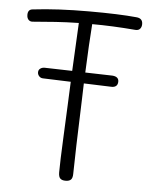

<svg xmlns="http://www.w3.org/2000/svg" viewBox="-51 -739 639 787"><g transform="rotate(5 268.5 -345.0)"><path d="M505 -662Q505 -650 498.5 -642.5Q492 -635 479 -636Q383 -644 301 -644Q295 -564 290 -444L402 -441Q428 -439 428 -419Q428 -407 421.5 -401Q415 -395 403 -395L288 -399L286 -333Q278 -111 277 -26Q277 -9 270 -2Q263 5 248 5Q233 5 226 -2Q219 -9 219 -27Q219 -70 224 -175Q232 -350 231 -332L234 -401L120 -405Q110 -405 103.5 -412Q97 -419 97 -428Q97 -438 104.5 -443.5Q112 -449 122 -449L236 -446L246 -644Q194 -643 150.5 -640Q107 -637 60 -633Q48 -631 40.5 -638Q33 -645 33 -659Q33 -682 54 -683Q154 -695 284 -695Q408 -695 479 -688Q505 -686 505 -662Z"/></g></svg>

Font: Mali Light
Style: Regular
Weight: 300
Designer: Kitiyaporn Chalermlarp | Katatrad Aksorn Co.,Ltd.
Foundry: Cadson Demak Co.,Ltd.
Version: Version 1.000; ttfautohint (v1.6)